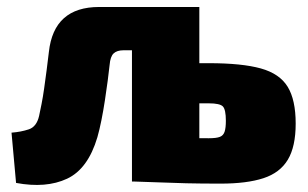

<svg xmlns="http://www.w3.org/2000/svg" viewBox="-20 -520 883 550"><path d="M539 -500V-376H334Q315 -376 305.5 -367Q296 -358 294 -334Q292 -315 288.5 -288.5Q285 -262 280.5 -232.5Q276 -203 270.5 -175.5Q265 -148 259 -127Q232 -36 172 -8Q112 20 26 4L13 -140Q40 -142 62.5 -149.5Q85 -157 92 -188Q95 -202 99 -222Q103 -242 106.5 -267Q110 -292 113.5 -318.5Q117 -345 120 -371Q134 -500 264 -500ZM551 -500V0H358V-500ZM578 -339Q673 -339 727 -324Q781 -309 804 -271.5Q827 -234 827 -166Q827 -100 804.5 -62.5Q782 -25 734.5 -9.5Q687 6 612 6Q555 6 513.5 5Q472 4 437 2.5Q402 1 364 0L371 -127Q384 -126 414.5 -125.5Q445 -125 487 -124.5Q529 -124 578 -124Q600 -124 610 -128Q620 -132 623.5 -143Q627 -154 627 -174Q627 -206 618.5 -215Q610 -224 578 -224H367V-339Z"/></svg>

Font: Exo 2 Black
Style: Regular
Weight: 900
Designer: Natanael Gama
Foundry: Natanael Gama
Version: Version 2.010